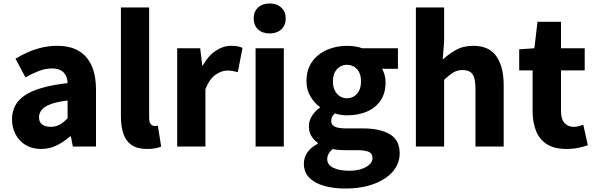

<svg xmlns="http://www.w3.org/2000/svg" viewBox="-20 -841 3413 1102"><path d="M216 14Q165 14 127.5 -8.5Q90 -31 69.5 -69.5Q49 -108 49 -156Q49 -246 125 -295.5Q201 -345 368 -364Q367 -389 357.5 -408Q348 -427 328.5 -437.5Q309 -448 278 -448Q241 -448 204 -434Q167 -420 126 -397L69 -504Q105 -526 143 -542.5Q181 -559 222.5 -568.5Q264 -578 308 -578Q381 -578 430 -550Q479 -522 505 -466Q531 -410 531 -325V0H398L387 -58H382Q347 -27 305.5 -6.5Q264 14 216 14ZM271 -113Q300 -113 323 -126Q346 -139 368 -162V-264Q307 -257 270.5 -243Q234 -229 219 -210Q204 -191 204 -168Q204 -139 222.5 -126Q241 -113 271 -113Z M824 14Q768 14 735 -9Q702 -32 688 -74Q674 -116 674 -171V-798H836V-165Q836 -138 846 -128Q856 -118 866 -118Q871 -118 875 -118.5Q879 -119 886 -120L905 0Q892 6 872 10Q852 14 824 14Z M997 0V-564H1129L1141 -465H1144Q1175 -521 1218 -549.5Q1261 -578 1305 -578Q1329 -578 1344.5 -575Q1360 -572 1372 -566L1345 -427Q1329 -431 1315.5 -433.5Q1302 -436 1284 -436Q1252 -436 1217 -412Q1182 -388 1159 -329V0Z M1447 0V-564H1609V0ZM1528 -649Q1486 -649 1461 -672.5Q1436 -696 1436 -736Q1436 -774 1461 -797.5Q1486 -821 1528 -821Q1569 -821 1594.5 -797.5Q1620 -774 1620 -736Q1620 -696 1594.5 -672.5Q1569 -649 1528 -649Z M1960 241Q1895 241 1841 226Q1787 211 1755.5 179.5Q1724 148 1724 98Q1724 63 1744.5 33.5Q1765 4 1804 -16V-21Q1783 -36 1768 -59Q1753 -82 1753 -118Q1753 -148 1771 -176.5Q1789 -205 1816 -223V-227Q1786 -248 1762.5 -286.5Q1739 -325 1739 -374Q1739 -442 1772 -487.5Q1805 -533 1858 -555.5Q1911 -578 1971 -578Q1996 -578 2018.5 -574.5Q2041 -571 2059 -564H2264V-446H2173Q2181 -433 2187 -412.5Q2193 -392 2193 -369Q2193 -305 2163.5 -262.5Q2134 -220 2083.5 -199.5Q2033 -179 1971 -179Q1956 -179 1938.5 -181.5Q1921 -184 1902 -190Q1892 -181 1886.5 -171.5Q1881 -162 1881 -146Q1881 -126 1900 -115Q1919 -104 1967 -104H2060Q2163 -104 2218.5 -70Q2274 -36 2274 39Q2274 97 2235.5 142.5Q2197 188 2126.5 214.5Q2056 241 1960 241ZM1971 -277Q1994 -277 2012.5 -288.5Q2031 -300 2041.5 -321.5Q2052 -343 2052 -374Q2052 -405 2041.5 -426Q2031 -447 2012.5 -458Q1994 -469 1971 -469Q1949 -469 1931 -458Q1913 -447 1902 -426.5Q1891 -406 1891 -374Q1891 -343 1902 -321.5Q1913 -300 1931 -288.5Q1949 -277 1971 -277ZM1985 139Q2025 139 2054.5 129Q2084 119 2101 103Q2118 87 2118 67Q2118 39 2095 30Q2072 21 2030 21H1969Q1941 21 1922.5 19.5Q1904 18 1890 14Q1874 27 1866 42Q1858 57 1858 72Q1858 105 1893 122Q1928 139 1985 139Z M2367 0V-798H2529V-602L2521 -499Q2553 -529 2595.5 -553.5Q2638 -578 2696 -578Q2788 -578 2829.5 -517.5Q2871 -457 2871 -351V0H2709V-330Q2709 -393 2691.5 -416Q2674 -439 2636 -439Q2604 -439 2581 -424.5Q2558 -410 2529 -383V0Z M3230 14Q3161 14 3118.5 -13.5Q3076 -41 3056.5 -90Q3037 -139 3037 -203V-437H2960V-558L3047 -564L3065 -716H3200V-564H3336V-437H3200V-204Q3200 -157 3220 -135Q3240 -113 3274 -113Q3288 -113 3302.5 -117Q3317 -121 3328 -125L3354 -7Q3332 0 3301.5 7Q3271 14 3230 14Z"/></svg>

Font: Noto Sans KR ExtraBold
Style: Regular
Weight: 800
Designer: Ryoko NISHIZUKA  (kana, bopomofo & ideographs); Paul D. Hunt (Latin, Greek & Cyrillic); Sandoll Communications , Soo-you
Foundry: Adobe
Version: Version 2.004-H2;hotconv 1.0.118;makeotfexe 2.5.65603